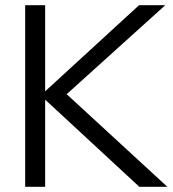

<svg xmlns="http://www.w3.org/2000/svg" viewBox="-20 -720 665 740"><path d="M77 0V-700H154V-368L516 -700H617L237 -357L625 0H517L154 -336V0Z"/></svg>

Font: Red Hat Display VF
Style: Regular
Weight: 300
Designer: Pentagram, MCKL
Foundry: Pentagram, MCKL
Version: Version 1.023